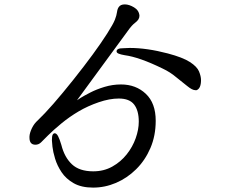

<svg xmlns="http://www.w3.org/2000/svg" viewBox="-20 -802 1040 873"><path d="M520 -770Q528 -782 547.5 -782Q567 -782 589.5 -768.5Q612 -755 614 -731V-730Q614 -713 595 -699Q579 -687 563 -664Q336 -354 330 -346Q334 -349 347.5 -357.5Q361 -366 390 -381Q419 -396 455.5 -407Q492 -418 530 -418Q598 -418 643 -375.5Q688 -333 688 -253Q688 -185 664 -129Q640 -73 599 -32.5Q558 8 507.5 29.5Q457 51 403.5 51Q350 51 315 31Q280 11 260 -19Q240 -49 230.5 -80.5Q221 -112 218.5 -135Q216 -158 216 -164Q216 -183 219.5 -189.5Q223 -196 229 -196Q237 -196 244 -183Q251 -170 259 -143Q273 -87 307 -55Q341 -23 404 -23Q452 -23 490.5 -44.5Q529 -66 556 -100Q583 -134 597 -173.5Q611 -213 611 -249Q611 -299 590 -326.5Q569 -354 520 -354Q478 -354 428.5 -337Q379 -320 337.5 -295.5Q296 -271 259.5 -241Q223 -211 198 -186L167 -155Q156 -144 141 -144Q114 -144 114 -176V-182Q115 -198 125 -219Q135 -240 152 -255Q212 -312 314 -440Q412 -563 467 -649Q495 -693 502.5 -712.5Q510 -732 512 -747Q514 -762 520 -770ZM546 -583 570 -584Q648 -584 743 -559Q811 -541 843.5 -520Q876 -499 885 -477Q894 -455 894 -438Q894 -400 874 -392H873H868Q854 -392 831 -411L781 -451Q754 -474 720 -490Q614 -542 547 -551Q529 -554 519.5 -558Q510 -562 510 -568.5Q510 -575 517 -579Q524 -583 546 -583Z"/></svg>

Font: Moon Stars Kai HW
Style: Bold
Weight: 700
Designer: GuiWonder
Version: Version 1.101